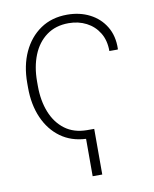

<svg xmlns="http://www.w3.org/2000/svg" viewBox="-81 -600 671 837"><g transform="rotate(-10 254.5 -181.5)"><path d="M261.2 174.8V9.3Q196.3 6.3 149.2 -27.8Q102.1 -62 76.4 -120.6Q50.8 -179.2 50.8 -253.9V-274.4Q50.8 -351.6 78.1 -410.9Q105.5 -470.2 155.3 -504.2Q205.1 -538.1 273.4 -538.1Q329.1 -538.1 373 -515.6Q417 -493.2 442.1 -451.7Q467.3 -410.2 465.8 -353L464.8 -350.1H427.7Q427.7 -397.5 407.2 -430.9Q386.7 -464.4 351.8 -482.4Q316.9 -500.5 273.4 -500.5Q215.8 -500.5 175.5 -470.9Q135.3 -441.4 114.7 -390.1Q94.2 -338.9 94.2 -274.4V-253.9Q94.2 -189 114.5 -137.9Q134.8 -86.9 174.1 -57.4Q213.4 -27.8 271.5 -27.3H303.7V174.8Z"/></g></svg>

Font: Roboto Slab ExtraLight
Style: Regular
Weight: 250
Designer: Google
Version: Version 2.000; ttfautohint (v1.8.1.43-b0c9)